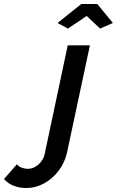

<svg xmlns="http://www.w3.org/2000/svg" viewBox="-228 -750 585 961"><path d="M-96 191Q-130 191 -159 180Q-188 169 -208 146L-143 72Q-134 84 -119 89.5Q-104 95 -88 95Q-70 95 -52 85Q-34 75 -21 57.5Q-8 40 -4 19L111 -523H222L108 11Q97 63 66 104Q35 145 -7.5 168Q-50 191 -96 191ZM60 -635 179 -730H259L337 -635L273 -607L206 -670L112 -607Z"/></svg>

Font: Raleway Thin SemiBold
Style: Italic
Weight: 600
Italic angle: -12°
Version: Version 4.026